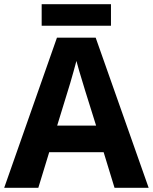

<svg xmlns="http://www.w3.org/2000/svg" viewBox="-20 -897 730 917"><path d="M527 0 475 -170H215L163 0H0L252 -717H437L690 0ZM387 -463Q382 -480 374 -506Q366 -532 358 -559Q350 -586 345 -606Q340 -586 331.5 -556.5Q323 -527 315.5 -500.5Q308 -474 304 -463L253 -297H439ZM510 -877V-774H179V-877Z"/></svg>

Font: Noto Sans Lisu
Style: Regular
Weight: 400
Designer: Monotype Design Team. David Williams.
Foundry: Monotype Imaging Inc.
Version: Version 2.102